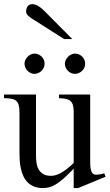

<svg xmlns="http://www.w3.org/2000/svg" viewBox="-20 -914 541 948"><path d="M365.7 14.6H343.8V-81.1Q315.4 -51.3 294.2 -32.7Q272.9 -14.2 255.6 -3.7Q238.3 6.8 223.1 10.7Q208 14.6 191.9 14.6Q166 14.6 147.2 6.6Q128.4 -1.5 115.5 -14.9Q102.5 -28.3 94.7 -45.9Q86.9 -63.5 82.8 -82.8Q78.6 -102.1 77.4 -122.1Q76.2 -142.1 76.2 -159.7V-359.9Q76.2 -381.8 72.3 -395.5Q68.4 -409.2 59.3 -416.5Q50.3 -423.8 35.6 -426.5Q21 -429.2 0 -429.2V-447.3H157.7V-147.9Q157.7 -128.9 160.2 -110.6Q162.6 -92.3 170.7 -77.9Q178.7 -63.5 193.4 -54.7Q208 -45.9 231.9 -45.9Q241.7 -45.9 253.2 -48.8Q264.6 -51.8 278.6 -59.1Q292.5 -66.4 308.6 -78.6Q324.7 -90.8 343.8 -109.4V-363.8Q343.8 -384.3 339.6 -396.7Q335.4 -409.2 326.7 -416.3Q317.9 -423.3 304.2 -426Q290.5 -428.7 271.5 -429.2V-447.3H425.3V-118.7Q425.3 -98.6 427 -85.7Q428.7 -72.8 432.4 -64.9Q436 -57.1 441.9 -54.2Q447.8 -51.3 455.6 -51.3Q462.4 -51.3 473.1 -53Q483.9 -54.7 494.6 -58.6L501.5 -41.5ZM200.2 -599.6Q200.2 -589.4 196.3 -580.3Q192.4 -571.3 185.3 -564.5Q178.2 -557.6 169.2 -553.5Q160.2 -549.3 149.9 -549.3Q140.1 -549.3 131.3 -553.5Q122.6 -557.6 115.7 -564.7Q108.9 -571.8 105 -580.8Q101.1 -589.8 101.1 -599.6Q101.1 -608.9 105.2 -617.9Q109.4 -627 116.2 -633.8Q123 -640.6 131.8 -645Q140.6 -649.4 149.9 -649.4Q160.2 -649.4 169.2 -645.5Q178.2 -641.6 185.3 -634.8Q192.4 -627.9 196.3 -618.9Q200.2 -609.9 200.2 -599.6ZM400.4 -599.6Q400.4 -589.4 396.5 -580.3Q392.6 -571.3 385.5 -564.5Q378.4 -557.6 369.4 -553.5Q360.4 -549.3 350.1 -549.3Q339.8 -549.3 330.8 -553.5Q321.8 -557.6 314.9 -564.7Q308.1 -571.8 304.2 -580.8Q300.3 -589.8 300.3 -599.6Q300.3 -608.9 304.7 -617.9Q309.1 -627 315.9 -633.8Q322.8 -640.6 331.8 -645Q340.8 -649.4 350.1 -649.4Q360.4 -649.4 369.4 -645.5Q378.4 -641.6 385.5 -634.8Q392.6 -627.9 396.5 -618.9Q400.4 -609.9 400.4 -599.6ZM296.4 -721.2 152.3 -813Q146 -816.9 138.4 -821.5Q130.9 -826.2 124.3 -831.8Q117.7 -837.4 113.3 -843.5Q108.9 -849.6 108.9 -856Q108.9 -873.5 117.2 -883.5Q125.5 -893.6 140.1 -893.6Q152.8 -893.6 168.7 -884.3Q184.6 -875 198.2 -860.8L336.9 -721.2Z"/></svg>

Font: Doulos SIL
Style: Regular
Weight: 400
Designer: Walt Agee, Victor Gaultney, Peter Martin, Debbi Hosken
Foundry: SIL International
Version: Version 4.110; 2011; Maintenance release